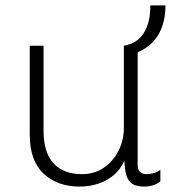

<svg xmlns="http://www.w3.org/2000/svg" viewBox="-20 -680 640 710"><path d="M275 10Q192 10 141 -38Q90 -86 90 -182V-511H141V-197Q141 -116 178 -76Q215 -36 283 -36Q329 -36 363.5 -59.5Q398 -83 418 -122Q438 -161 438 -207V-511Q487 -519 511.5 -557.5Q536 -596 536 -660H592Q592 -611 575.5 -571.5Q559 -532 525 -507Q509 -495 489 -487V-69Q489 -53 497.5 -44.5Q506 -36 522 -36Q533 -36 546 -39Q559 -42 573 -52V-9Q560 1 545 5.5Q530 10 513 10Q483 10 467.5 -1.5Q452 -13 446.5 -34.5Q441 -56 440 -86Q425 -52 399 -31Q373 -10 341 0Q309 10 275 10Z"/></svg>

Font: Chivo Mono Medium Thin
Style: Regular
Weight: 250
Monospace: yes
Version: Version 1.008